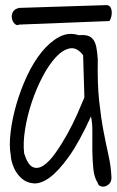

<svg xmlns="http://www.w3.org/2000/svg" viewBox="-20 -716 451 741"><path d="M357.4 -9.8Q343.8 -30.3 340.3 -63.5Q336.9 -96.7 336.4 -133.3Q335.9 -169.9 336.4 -205.6Q336.9 -241.2 331.1 -266.6Q285.2 -166 244.6 -109.9Q204.1 -53.7 170.4 -29.8Q136.7 -5.9 109.4 -8.3Q82 -10.7 63 -27.8Q43.9 -44.9 33.2 -69.8Q22.5 -94.7 21.5 -117.2Q14.6 -154.3 21 -206.5Q27.3 -258.8 43.5 -314.5Q59.6 -370.1 84.5 -423.3Q109.4 -476.6 141.1 -515.6Q172.9 -554.7 209 -573.7Q245.1 -592.8 284.2 -580.1Q303.7 -582 316.9 -578.6Q330.1 -575.2 338.9 -564.5Q347.7 -553.7 351.6 -534.7Q355.5 -515.6 357.4 -486.3Q355.5 -391.6 362.8 -325.2Q370.1 -258.8 379.9 -208Q389.6 -157.2 398.9 -116.2Q408.2 -75.2 410.2 -31.2Q410.2 -15.6 402.3 -7.3Q394.5 1 384.8 3.4Q375 5.9 366.7 2Q358.4 -2 357.4 -9.8ZM300.8 -502.9Q277.3 -534.2 250 -529.3Q222.7 -524.4 195.8 -495.6Q168.9 -466.8 144.5 -420.4Q120.1 -374 102.5 -321.3Q85 -268.6 76.7 -216.3Q68.4 -164.1 73.2 -124Q86.9 -80.1 106.4 -71.3Q126 -62.5 148.4 -77.6Q170.9 -92.8 194.3 -126Q217.8 -159.2 239.3 -197.8Q260.7 -236.3 277.8 -274.9Q294.9 -313.5 305.7 -339.8ZM53.7 -621.1Q45.9 -616.2 37.6 -623.5Q29.3 -630.9 26.4 -643.1Q23.4 -655.3 28.8 -668Q34.2 -680.7 53.7 -685.5L390.6 -696.3Q400.4 -696.3 405.3 -689.5Q410.2 -682.6 411.1 -672.9Q412.1 -663.1 409.7 -652.3Q407.2 -641.6 402.3 -634.8L53.7 -621.1Z"/></svg>

Font: Shadows Into Light Two
Style: Regular
Weight: 400
Designer: Kimberly Geswein
Foundry: Kimberly Geswein
Version: Version 1.003 2012